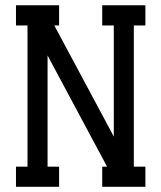

<svg xmlns="http://www.w3.org/2000/svg" viewBox="-20 -719 621 739"><path d="M539.6 -621.1H495.1V-77.6H539.6V0H373.5V-77.6H392.1L163.1 -505.4V-77.6H207.5V0H41.5V-77.6H85.9V-621.1H41.5V-698.7H207.5V-621.1H189L418 -193.4V-621.1H373.5V-698.7H539.6Z"/></svg>

Font: Turpis
Style: Regular
Weight: 400
Designer: GGBotNet
Foundry: f0n7
Version: 1.00